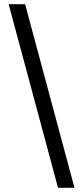

<svg xmlns="http://www.w3.org/2000/svg" viewBox="-20 -730 384 910"><path d="M255 160 21 -710H99L333 160Z"/></svg>

Font: Giro Semibold
Style: Regular
Weight: 600
Designer: Paul D. Hunt
Foundry: Adobe Systems Incorporated
Version: Version 1.000;PS 1.0;hotconv 1.0.88;makeotf.lib2.5.647800